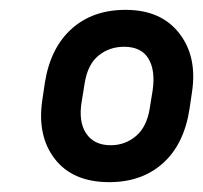

<svg xmlns="http://www.w3.org/2000/svg" viewBox="-20 -705 413 390"><path d="M370 -518 365 -484Q354 -412 311 -373.5Q268 -335 202 -335Q128 -335 91.5 -382Q55 -429 66 -502L71 -536Q82 -607 125 -646Q168 -685 235 -685Q307 -685 344 -637.5Q381 -590 370 -518ZM290 -521Q296 -562 281.5 -586Q267 -610 232 -610Q202 -610 180 -592Q158 -574 152 -536L146 -499Q139 -458 155 -434Q171 -410 205 -410Q234 -410 256 -428.5Q278 -447 284 -484Z"/></svg>

Font: Inria Sans
Style: Bold Italic
Weight: 700
Italic angle: -10°
Designer: Black Foundry Team
Foundry: Black Foundry
Version: Version 1.2; ttfautohint (v1.8.3)